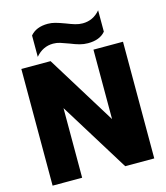

<svg xmlns="http://www.w3.org/2000/svg" viewBox="-131 -1011 960 1111"><g transform="rotate(-15 349.5 -456.0)"><path d="M155 -870Q190 -912 260 -912Q282 -912 304 -906Q326 -900 361 -887Q391 -875 413 -868.5Q435 -862 457 -862Q520 -862 562 -912V-784Q528 -743 457 -743Q432 -743 408 -749.5Q384 -756 352 -769Q320 -781 300.5 -787Q281 -793 260 -793Q198 -793 155 -742ZM45 -699H220L477 -283V-699H654V0H480L222 -417V0H45Z"/></g></svg>

Font: Prompt
Style: Bold
Weight: 700
Designer: Katatrad Team
Foundry: CadsonDemak
Version: Version 1.000